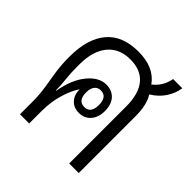

<svg xmlns="http://www.w3.org/2000/svg" viewBox="-147 -650 767 767"><g transform="rotate(45 236.5 -266.0)"><path d="M73 0V-68Q73 -112 67 -148Q61 -184 55.5 -220.5Q50 -257 50 -303Q50 -404 95.5 -458Q141 -512 231 -512Q320 -512 360 -455Q398 -485 406 -532H458Q454 -501 435 -471.5Q416 -442 382 -421Q405 -386 405 -322V0H351V-323Q351 -393 320.5 -430Q290 -467 230 -467Q168 -467 134 -425.5Q100 -384 100 -310V-298Q100 -255 103.5 -227Q107 -199 107 -169H109Q122 -243 157 -285.5Q192 -328 233 -328Q266 -328 285 -307Q304 -286 304 -249Q304 -213 285 -191.5Q266 -170 235 -170Q206 -170 188.5 -189Q171 -208 171 -238V-239Q152 -212 138.5 -167Q125 -122 125 -70V0ZM234 -202Q270 -202 270 -249Q270 -296 234 -296Q217 -296 207.5 -283.5Q198 -271 198 -249Q198 -202 234 -202Z"/></g></svg>

Font: Noto Sans Thai Looped UI Narrow Light
Style: Regular
Weight: 300
Width: 4
Designer: Cadson Demak Team
Foundry: Cadson Demak Co., Ltd.
Version: Version 1.000